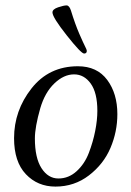

<svg xmlns="http://www.w3.org/2000/svg" viewBox="-20 -680 486 710"><path d="M174 -634Q174 -646 195 -653Q216 -660 226 -660Q236 -660 242 -642Q258 -590 273.5 -554.5Q289 -519 295 -507.5Q301 -496 301 -492Q301 -482 291 -482Q280 -482 227 -549Q174 -616 174 -634ZM32 -169Q32 -271 96.5 -353Q161 -435 268 -435Q339 -435 376.5 -384.5Q414 -334 414 -258Q414 -193 388.5 -133Q363 -73 309 -31.5Q255 10 185 10Q119 10 75.5 -36Q32 -82 32 -169ZM109 -168Q109 -96 133.5 -58Q158 -20 196 -20Q234 -20 263.5 -47Q293 -74 308.5 -114.5Q324 -155 332 -195.5Q340 -236 340 -270Q340 -337 315.5 -371Q291 -405 254 -405Q216 -405 181 -371.5Q146 -338 129 -280Q109 -210 109 -168Z"/></svg>

Font: OFL Sorts Mill Goudy TT
Style: Italic
Weight: 500
Italic angle: -6°
Version: Version 003.000